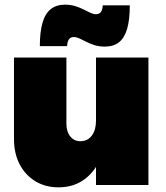

<svg xmlns="http://www.w3.org/2000/svg" viewBox="-20 -794 712 824"><path d="M265 -263Q265 -229 281.5 -208.5Q298 -188 325 -188Q356 -188 374 -212Q392 -236 392 -276H442Q442 -189 416.5 -125Q391 -61 344 -25.5Q297 10 231 10Q175 10 132 -16Q89 -42 64.5 -88.5Q40 -135 40 -198V-547H265ZM392 -547H617V0H392ZM537 -771Q537 -709 525.5 -670Q514 -631 490.5 -612.5Q467 -594 430 -594Q406 -594 386.5 -600Q367 -606 350.5 -614.5Q334 -623 321 -629Q308 -635 297 -635Q283 -635 276 -625.5Q269 -616 268 -596H151Q151 -657 162.5 -696.5Q174 -736 198 -755Q222 -774 259 -774Q282 -774 302 -768Q322 -762 338.5 -753.5Q355 -745 368 -739Q381 -733 391 -733Q406 -733 413 -742.5Q420 -752 421 -771Z"/></svg>

Font: Alexandria Black
Style: Regular
Weight: 900
Designer: Mohamed Gaber
Foundry: Kief Type Foundry
Version: Version 5.100